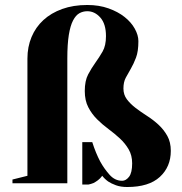

<svg xmlns="http://www.w3.org/2000/svg" viewBox="-20 -735 730 770"><path d="M470 -10Q485 -10 497.5 -26Q510 -42 510 -80Q510 -112 496 -136Q482 -160 461 -179.5Q440 -199 415 -217.5Q390 -236 369 -257Q348 -278 334 -305Q320 -332 320 -370Q320 -411 333.5 -436.5Q347 -462 362.5 -483.5Q378 -505 391.5 -528.5Q405 -552 405 -590Q405 -639 382.5 -664.5Q360 -690 330 -690Q313 -690 298.5 -682Q284 -674 273 -653Q262 -632 256 -595Q250 -558 250 -500V0H30V-15L90 -30V-500Q90 -547 106.5 -586.5Q123 -626 154 -654.5Q185 -683 229.5 -699Q274 -715 330 -715Q377 -715 415 -701.5Q453 -688 479.5 -667Q506 -646 520.5 -620Q535 -594 535 -570Q535 -529 525.5 -504Q516 -479 505 -460Q494 -441 484.5 -423.5Q475 -406 475 -380Q475 -355 489 -336.5Q503 -318 524 -302Q545 -286 570 -270Q595 -254 616 -234.5Q637 -215 651 -190Q665 -165 665 -130Q665 -66 621 -25.5Q577 15 490 15Q464 15 445 8Q426 1 414 -7Q400 -17 390 -30Q382 -19 372.5 -12Q363 -5 355 -1Q345 3 335 5H310V-165H350Q364 -121 382 -87Q398 -58 419.5 -34Q441 -10 470 -10Z"/></svg>

Font: Yeseva One
Style: Regular
Weight: 400
Designer: Jovanny Lemonad
Foundry: Jovanny Lemonad
Version: Version 2.001; ttfautohint (v0.91) -l 8 -r 50 -G 200 -x 0 -w